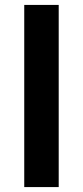

<svg xmlns="http://www.w3.org/2000/svg" viewBox="-20 -760 337 780"><path d="M78.5 0V-740H218.5V0Z"/></svg>

Font: Encode Sans SemiExpanded SemiExpanded SemiBold
Style: Regular
Weight: 600
Width: 6
Designer: Multiple Designers
Foundry: Impallari Type
Version: Version 3.000; ttfautohint (v1.8.3) -l 8 -r 50 -G 200 -x 14 